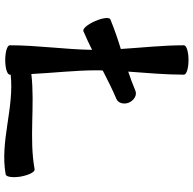

<svg xmlns="http://www.w3.org/2000/svg" viewBox="-22 -839 886 882"><g transform="rotate(90 421.0 -398.0)"><path d="M123 -338C152 -350 180 -364 209 -378C207 -252 188 -126 188 0C188 12 219 21 256 21C293 21 323 12 323 0V-4C476 -21 629 46 781 19C793 17 797 -14 791 -51C784 -88 770 -116 758 -114C614 -88 465 -116 320 -99C315 -200 303 -300 303 -400C303 -409 303 -418 304 -427C347 -449 390 -471 435 -490C454 -498 461 -525 451 -548C440 -572 416 -585 397 -577C368 -565 339 -554 309 -544C315 -629 323 -714 323 -800C323 -812 293 -821 256 -821C219 -821 188 -812 188 -800C188 -703 199 -607 205 -510C159 -496 113 -480 69 -462C58 -457 62 -426 77 -392C92 -357 112 -334 123 -338Z"/></g></svg>

Font: Nupuram Expanded Bold
Style: Regular
Weight: 700
Width: 7
Designer: Santhosh Thottingal (santhosh.thottingal@gmail.com)
Foundry: SMC
Version: Version 1.000